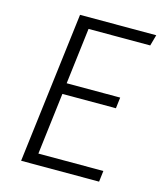

<svg xmlns="http://www.w3.org/2000/svg" viewBox="-104 -764 717 842"><g transform="rotate(15 254.0 -342.5)"><path d="M71 0 155 -685H501L487 -635H207L176 -380H419L413 -330H170L136 -50H431L425 0Z"/></g></svg>

Font: Glekhifnjqigglhiwekvrgaqftz
Style: Regular
Weight: 300
Italic angle: -8°
Designer: Carrois Corporate & Edenspiekermann
Foundry: Carrois Corporate GbR & Edenspiekermann AG
Version: Version 2.001